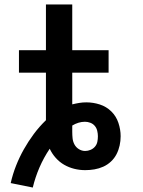

<svg xmlns="http://www.w3.org/2000/svg" viewBox="-20 -755 640 861"><path d="M127 86 28 66Q37 26 52 -12Q67 -50 87 -85.5Q107 -121 131.5 -154Q156 -187 186 -216V-429H65V-530H186V-735H304V-530H467V-429H304V-287Q320 -291 335.5 -293.5Q351 -296 367 -296Q398 -296 427.5 -286.5Q457 -277 479 -255.5Q501 -234 511 -204Q521 -174 521 -144Q521 -123 516.5 -102.5Q512 -82 502.5 -63.5Q493 -45 477.5 -30.5Q462 -16 443 -7.5Q424 1 403.5 4.5Q383 8 362 8Q337 8 313 2Q289 -4 268 -16Q247 -28 230 -47Q213 -66 203 -88Q176 -48 157 -4Q138 40 127 86ZM362 -78Q374 -78 386 -83Q398 -88 406 -97.5Q414 -107 416.5 -119Q419 -131 419 -144Q419 -144 419 -144Q419 -144 419 -144Q419 -144 419 -144Q419 -144 419 -144Q419 -156 416 -168.5Q413 -181 405 -190.5Q397 -200 385 -204.5Q373 -209 361 -209Q346 -209 331.5 -204.5Q317 -200 304 -192Q304 -185 304 -178Q304 -171 304 -164Q304 -149 305.5 -134.5Q307 -120 314 -107Q321 -94 334 -86Q347 -78 362 -78Z"/></svg>

Font: Iosevka Slab Extended
Style: Bold
Weight: 700
Width: 7
Monospace: yes
Designer: Belleve Invis
Foundry: Belleve Invis
Version: Version 11.1.0; ttfautohint (v1.8.3)